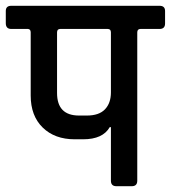

<svg xmlns="http://www.w3.org/2000/svg" viewBox="-44 -643 590 663"><path d="M229 -244H256Q298 -244 318.5 -265.5Q339 -287 339 -324V-531Q339 -543 328 -543H164Q153 -543 153 -531V-322Q153 -244 229 -244ZM-5 -623H507Q526 -623 526 -605V-562Q526 -543 507 -543H441Q430 -543 430 -531V-19Q430 0 411 0H358Q339 0 339 -19V-204H335Q311 -162 243 -162H214Q145 -162 103.5 -202.5Q62 -243 62 -313V-531Q62 -542 53 -543H-5Q-24 -543 -24 -563V-605Q-24 -623 -5 -623Z"/></svg>

Font: Rajdhani SemiBold
Style: Regular
Weight: 600
Designer: Satya Rajpurohit, Jyotish Sonowal
Foundry: Indian Type Foundry
Version: Version 1.201 February 1, 2022